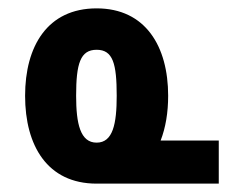

<svg xmlns="http://www.w3.org/2000/svg" viewBox="-20 -439 563 459"><path d="M364 -103C376 -134 382 -170 382 -210C382 -328 328 -419 211 -419C93 -419 40 -328 40 -210C40 -91 93 0 211 0H503V-103ZM162 -210C162 -287 172 -320 211 -320C250 -320 259 -287 259 -210C259 -143 250 -98 211 -98C172 -98 162 -143 162 -210Z"/></svg>

Font: Hejaz SemiBold
Style: Regular
Weight: 600
Designer: Bandar Raffah (Arabic) and Santiago Orozco (Latin)
Foundry: Caramella and Typemade
Version: Version 1.010;hotconv 1.0.109;makeotfexe 2.5.65596